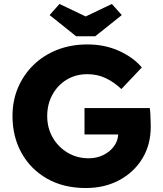

<svg xmlns="http://www.w3.org/2000/svg" viewBox="-20 -938 822 968"><path d="M413 10Q300 10 217 -37.5Q134 -85 88.5 -167Q43 -249 43 -353Q43 -431 71 -496.5Q99 -562 149.5 -611Q200 -660 269 -687Q338 -714 421 -714Q508 -714 580 -681.5Q652 -649 695 -598L592 -489Q555 -524 513 -544Q471 -564 420 -564Q362 -564 316.5 -536.5Q271 -509 244.5 -461Q218 -413 218 -353Q218 -293 245.5 -245Q273 -197 320.5 -168.5Q368 -140 427 -140Q467 -140 500 -156Q533 -172 553.5 -199Q574 -226 576 -260H406V-393H735Q737 -382 738 -363Q739 -344 739.5 -326Q740 -308 740 -299Q740 -208 697.5 -138.5Q655 -69 581 -29.5Q507 10 413 10ZM364 -755 230 -862 280 -918 412 -855 544 -918 594 -862 460 -755Z"/></svg>

Font: Lexend Deca
Style: Bold
Weight: 700
Designer: Bonnie Shaver-Troup, Thomas Jockin
Foundry: Lexend
Version: Version 1.008; ttfautohint (v1.8.4.7-5d5b)